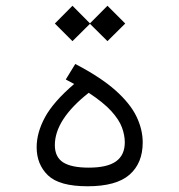

<svg xmlns="http://www.w3.org/2000/svg" viewBox="-20 -648 626 670"><path d="M285.6 2Q187 2 147.5 -36.1Q107.9 -74.2 107.9 -134.3Q107.9 -185.1 137 -238.8Q166 -292.5 238.8 -355Q224.6 -362.8 209.5 -370.6L242.7 -424.8Q331.5 -378.4 382.8 -332.8Q434.1 -287.1 456.1 -241.7Q478 -196.3 478 -150.9Q478 -78.6 431.9 -38.3Q385.7 2 285.6 2ZM289.6 -324.2Q171.4 -231 171.4 -141.6Q171.4 -100.1 200.2 -81.5Q229 -63 289.6 -63Q354.5 -63 385 -85Q415.5 -106.9 415.5 -151.4Q415.5 -176.3 405.5 -203.4Q395.5 -230.5 368.2 -260.5Q340.8 -290.5 289.6 -324.2ZM355 -504.4 293.9 -564.9 232.9 -504.4 171.4 -565.9 232.9 -627.9 293.9 -566.4 355 -627.9 417 -565.9Z"/></svg>

Font: Cascadia Code NF Light
Style: Regular
Weight: 300
Monospace: yes
Designer: Aaron Bell
Foundry: Saja Typeworks
Version: Version 2404.023; ttfautohint (v1.8.4)